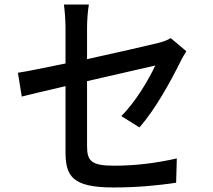

<svg xmlns="http://www.w3.org/2000/svg" viewBox="-20 -800 940 847"><path d="M757 6 760 -101C670 -81 581 -69 483 -69C379 -69 364 -92 364 -158V-442C508 -475 644 -506 665 -511C639 -455 581 -353 515 -288L595 -238C664 -315 735 -445 776 -528C783 -543 795 -562 802 -574L733 -632C719 -623 703 -617 680 -611C641 -601 505 -570 364 -539V-678C364 -709 367 -750 372 -780H262C266 -750 269 -710 269 -678V-520C176 -501 100 -485 59 -479L76 -374C113 -383 185 -401 269 -420V-131C269 -24 297 27 481 27C586 27 679 18 757 6Z"/></svg>

Font: Glow Sans SC Condensed Medium
Style: Regular
Weight: 600
Width: 3
Designer: Ryoko NISHIZUKA (kana, bopomofo & ideographs); Paul D. Hunt (Latin, Greek & Cyrillic); Sandoll Communications, Soo-young
Version: Version 0.93